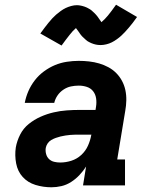

<svg xmlns="http://www.w3.org/2000/svg" viewBox="-20 -786 640 814"><path d="M198 8Q163 8 130.5 -2Q98 -12 76.5 -35.5Q55 -59 48.5 -93Q42 -127 47 -161Q52 -189 65.5 -215.5Q79 -242 102 -260.5Q125 -279 152 -291Q179 -303 207 -309.5Q235 -316 263 -318Q291 -320 318 -320H385L387 -333Q390 -351 387.5 -368.5Q385 -386 375 -399Q365 -412 348.5 -417.5Q332 -423 314 -423Q297 -423 280.5 -419.5Q264 -416 249 -406Q234 -396 224 -381.5Q214 -367 210 -350H85Q90 -376 100.5 -400Q111 -424 127.5 -445.5Q144 -467 166.5 -483.5Q189 -500 213 -510Q237 -520 263 -524Q289 -528 314 -528Q336 -528 358 -525.5Q380 -523 400.5 -517Q421 -511 439.5 -501Q458 -491 472.5 -476.5Q487 -462 497 -443.5Q507 -425 511.5 -404Q516 -383 515.5 -360.5Q515 -338 511 -316L477 -110H510V0H332L345 -80Q333 -61 317 -44Q301 -27 281.5 -14.5Q262 -2 240.5 3Q219 8 198 8ZM235 -97Q259 -97 282.5 -104.5Q306 -112 324.5 -129Q343 -146 353 -168.5Q363 -191 367 -214L368 -215H318Q308 -215 298 -215Q288 -215 278 -214Q268 -213 257.5 -211.5Q247 -210 237 -207.5Q227 -205 217 -201.5Q207 -198 197.5 -192.5Q188 -187 182 -178Q176 -169 174 -159Q172 -146 175.5 -133Q179 -120 188 -111.5Q197 -103 209.5 -100Q222 -97 235 -97ZM241 -593 151 -644Q161 -658 169.5 -669Q178 -680 186 -690Q194 -700 202 -708.5Q210 -717 218 -724Q226 -731 237 -739Q248 -747 258.5 -752Q269 -757 281.5 -760.5Q294 -764 306 -764Q310 -764 314.5 -763.5Q319 -763 323.5 -762Q328 -761 331.5 -760Q335 -759 339.5 -757.5Q344 -756 348 -754Q352 -752 355.5 -750Q359 -748 362.5 -746Q366 -744 368.5 -741.5Q371 -739 375 -735.5Q379 -732 382 -729Q385 -726 387.5 -723Q390 -720 392.5 -717Q395 -714 396.5 -711.5Q398 -709 401 -705Q404 -701 406 -698Q408 -695 410 -692Q418 -699 424 -705Q430 -711 437.5 -720Q445 -729 453.5 -740.5Q462 -752 472 -766L561 -714Q552 -701 543 -689.5Q534 -678 526 -668.5Q518 -659 510 -650.5Q502 -642 494.5 -635Q487 -628 476 -620Q465 -612 454 -606.5Q443 -601 430.5 -598Q418 -595 407 -595Q401 -595 396 -595.5Q391 -596 386.5 -597Q382 -598 377 -599.5Q372 -601 367.5 -603Q363 -605 359 -607Q355 -609 351 -611.5Q347 -614 343.5 -617.5Q340 -621 336 -624.5Q332 -628 328.5 -631.5Q325 -635 322.5 -638.5Q320 -642 317.5 -645.5Q315 -649 313 -652Q311 -655 307.5 -659.5Q304 -664 302 -667Q294 -660 288 -653.5Q282 -647 275 -638Q268 -629 259.5 -618Q251 -607 241 -593Z"/></svg>

Font: Iosevka Etoile XBdObl
Style: Regular
Weight: 800
Italic angle: -9°
Designer: Belleve Invis
Foundry: Belleve Invis
Version: Version 15.5.2; ttfautohint (v1.8.4)